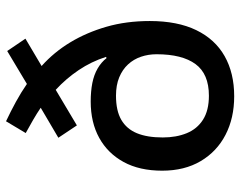

<svg xmlns="http://www.w3.org/2000/svg" viewBox="-102 -704 816 653"><g transform="rotate(-90 306.5 -378.0)"><path d="M220 -766Q254 -750 286 -732.5Q318 -715 347 -695L459 -762L501 -700L408 -645Q455 -603 488.5 -547.5Q522 -492 541.5 -424.5Q561 -357 561 -277Q561 -183 530 -119Q499 -55 441.5 -22.5Q384 10 305 10Q231 10 174 -19.5Q117 -49 84.5 -104Q52 -159 52 -235Q52 -312 81.5 -366Q111 -420 163.5 -449Q216 -478 287 -478Q322 -478 350 -472.5Q378 -467 399.5 -454.5Q421 -442 435 -424L439 -426Q423 -476 394 -519Q365 -562 327 -597L206 -525L164 -588L266 -648Q247 -661 224.5 -674Q202 -687 180 -699ZM307 -392Q256 -392 225 -374Q194 -356 179.5 -321Q165 -286 165 -233Q165 -187 179.5 -151.5Q194 -116 225.5 -96Q257 -76 307 -76Q381 -76 414.5 -121.5Q448 -167 448 -254Q448 -282 439.5 -307Q431 -332 413.5 -351Q396 -370 369.5 -381Q343 -392 307 -392Z"/></g></svg>

Font: Noto Sans Oriya Medium
Style: Regular
Weight: 500
Version: Version 2.003